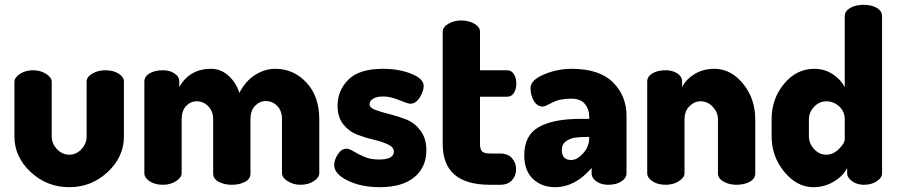

<svg xmlns="http://www.w3.org/2000/svg" viewBox="-20 -768 3732 798"><path d="M268 10Q175 10 107.5 -53Q40 -116 40 -200V-428Q40 -446 63 -461Q86 -476 118 -476Q148 -476 171.5 -461Q195 -446 195 -428V-200Q195 -171 217 -148Q239 -125 268 -125Q297 -125 318.5 -148Q340 -171 340 -200V-429Q340 -448 363.5 -462Q387 -476 418 -476Q451 -476 473 -462Q495 -448 495 -429V-200Q495 -116 427.5 -53Q360 10 268 10Z M866 -47V-271Q866 -306 845.5 -326.5Q825 -347 798 -347Q772 -347 753.5 -327.5Q735 -308 735 -272V-48Q735 -30 711.5 -15Q688 0 657 0Q624 0 602 -14.5Q580 -29 580 -48V-429Q580 -450 601.5 -463Q623 -476 657 -476Q685 -476 705 -463Q725 -450 725 -429V-406Q768 -482 857 -482Q897 -482 928.5 -454.5Q960 -427 975 -382Q1000 -431 1040 -456.5Q1080 -482 1125 -482Q1200 -482 1253.5 -425Q1307 -368 1307 -272V-48Q1307 -30 1284 -15Q1261 0 1229 0Q1199 0 1175.5 -15Q1152 -30 1152 -48V-272Q1152 -308 1132 -328Q1112 -348 1085 -348Q1059 -348 1040 -328Q1021 -308 1021 -272V-47Q1021 -24 998 -12Q975 0 943 0Q913 0 889.5 -12Q866 -24 866 -47Z M1555 -105Q1617 -105 1617 -138Q1617 -156 1593 -167.5Q1569 -179 1534.5 -187Q1500 -195 1465.5 -208Q1431 -221 1407 -251Q1383 -281 1383 -328Q1383 -392 1428 -437Q1473 -482 1571 -482Q1638 -482 1689.5 -461.5Q1741 -441 1741 -410Q1741 -390 1725 -363.5Q1709 -337 1685 -337Q1675 -337 1639 -352Q1603 -367 1573 -367Q1545 -367 1530.5 -357.5Q1516 -348 1516 -335Q1516 -320 1540.5 -311Q1565 -302 1599.5 -293.5Q1634 -285 1668.5 -271.5Q1703 -258 1727.5 -225.5Q1752 -193 1752 -144Q1752 -72 1701.5 -31Q1651 10 1559 10Q1481 10 1425 -17.5Q1369 -45 1369 -82Q1369 -103 1384 -126.5Q1399 -150 1420 -150Q1432 -150 1449.5 -139Q1467 -128 1493.5 -116.5Q1520 -105 1555 -105Z M1975 -366V-169Q1975 -147 1984 -138.5Q1993 -130 2016 -130H2059Q2091 -130 2108 -110.5Q2125 -91 2125 -65Q2125 -38 2108 -19Q2091 0 2059 0H2016Q1820 0 1820 -169V-636Q1820 -656 1844 -669.5Q1868 -683 1897 -683Q1928 -683 1951.5 -669.5Q1975 -656 1975 -636V-476H2088Q2106 -476 2116 -459.5Q2126 -443 2126 -421Q2126 -398 2116 -382Q2106 -366 2088 -366Z M2356 -482Q2471 -482 2527.5 -426Q2584 -370 2584 -286V-48Q2584 -28 2562.5 -14Q2541 0 2508 0Q2479 0 2459 -14Q2439 -28 2439 -48V-70Q2370 10 2287 10Q2232 10 2195.5 -24Q2159 -58 2159 -123Q2159 -206 2219.5 -240Q2280 -274 2393 -274H2429V-284Q2429 -314 2411 -336Q2393 -358 2354 -358Q2306 -358 2275 -341.5Q2244 -325 2237 -325Q2213 -325 2199 -348.5Q2185 -372 2185 -402Q2185 -435 2240.5 -458.5Q2296 -482 2356 -482ZM2429 -195V-199H2425Q2392 -199 2370.5 -196Q2349 -193 2332 -180.5Q2315 -168 2315 -145Q2315 -103 2354 -103Q2379 -103 2404 -131Q2429 -159 2429 -195Z M2825 -272V-48Q2825 -30 2801.5 -15Q2778 0 2747 0Q2714 0 2692 -14.5Q2670 -29 2670 -48V-429Q2670 -450 2691.5 -463Q2713 -476 2747 -476Q2775 -476 2795 -463Q2815 -450 2815 -429V-406Q2831 -438 2866.5 -460Q2902 -482 2949 -482Q3018 -482 3068.5 -420Q3119 -358 3119 -272V-48Q3119 -25 3096 -12.5Q3073 0 3041 0Q3011 0 2987.5 -13Q2964 -26 2964 -48V-272Q2964 -301 2942.5 -324Q2921 -347 2892 -347Q2866 -347 2845.5 -326.5Q2825 -306 2825 -272Z M3570 -748Q3603 -748 3624.5 -735Q3646 -722 3646 -701V-48Q3646 -29 3624 -14.5Q3602 0 3570 0Q3542 0 3521.5 -15Q3501 -30 3501 -48V-70Q3485 -37 3446 -13.5Q3407 10 3361 10Q3292 10 3239.5 -54Q3187 -118 3187 -202V-272Q3187 -358 3239 -420Q3291 -482 3364 -482Q3407 -482 3440.5 -460Q3474 -438 3491 -406V-701Q3491 -722 3513.5 -735Q3536 -748 3570 -748ZM3342 -272V-202Q3342 -172 3363.5 -148.5Q3385 -125 3414 -125Q3443 -125 3467 -149Q3491 -173 3491 -189V-272Q3491 -305 3467.5 -326Q3444 -347 3415 -347Q3385 -347 3363.5 -324Q3342 -301 3342 -272Z"/></svg>

Font: Dosis
Style: ExtraBold
Weight: 800
Designer: EdgarTolentino, PabloImpallari, IginoMarini
Foundry: EdgarTolentino, PabloImpallari, IginoMarini
Version: Version 1.007